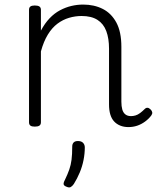

<svg xmlns="http://www.w3.org/2000/svg" viewBox="-20 -539 686 840"><path d="M542 17Q522 17 506 10.5Q490 4 479 -8Q468 -20 462.5 -38.5Q457 -57 457 -82V-326Q457 -371 445 -403Q433 -435 406.5 -452Q380 -469 337 -469Q309 -469 282 -461Q255 -453 231.5 -435.5Q208 -418 189.5 -388Q171 -358 159 -314V-4Q159 6 152.5 10.5Q146 15 132 15Q119 15 113 10.5Q107 6 107 -4V-496Q107 -506 113 -510.5Q119 -515 132 -515Q146 -515 152.5 -510.5Q159 -506 159 -496V-405Q176 -437 197 -459Q218 -481 242.5 -494Q267 -507 292.5 -513Q318 -519 344 -519Q392 -519 429.5 -500Q467 -481 489 -440.5Q511 -400 511 -334V-94Q511 -74 515 -60Q519 -46 528.5 -38.5Q538 -31 553 -31Q563 -31 573 -34Q583 -37 593 -44.5Q603 -52 613 -62Q619 -68 625.5 -67.5Q632 -67 639 -60Q645 -54 646 -47.5Q647 -41 642 -34Q631 -19 614.5 -7Q598 5 580 11Q562 17 542 17ZM271 278Q260 274 258.5 267.5Q257 261 264 248Q276 223 283 203Q290 183 293 160Q296 137 296 102Q296 91 302 84.5Q308 78 321 78Q336 78 343.5 86Q351 94 351 106Q351 133 345.5 161Q340 189 329 215.5Q318 242 303 266Q296 276 289 279.5Q282 283 271 278Z"/></svg>

Font: Playwrite CL ExtraLight
Style: Regular
Weight: 200
Designer: Veronika Burian, José Scaglione
Foundry: TypeTogether
Version: Version 1.002